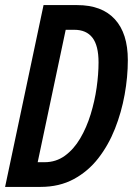

<svg xmlns="http://www.w3.org/2000/svg" viewBox="-21 -734 531 754"><path d="M-1 0 150 -714H282Q379 -714 430 -658.5Q481 -603 481 -498Q481 -432 468.5 -362.5Q456 -293 430.5 -228.5Q405 -164 365 -112.5Q325 -61 268.5 -30.5Q212 0 138 0ZM154 -97Q199 -97 234 -122.5Q269 -148 294 -190.5Q319 -233 335 -285Q351 -337 358.5 -390Q366 -443 366 -489Q366 -555 342 -586Q318 -617 271 -617H237L127 -97Z"/></svg>

Font: Noto Sans ExtraCondensed SemiBold
Style: Italic
Weight: 600
Width: 2
Italic angle: -12°
Designer: Monotype Design Team
Foundry: Monotype Imaging Inc.
Version: Version 2.013; ttfautohint (v1.8.4.7-5d5b)